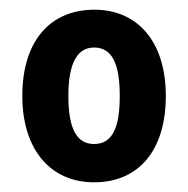

<svg xmlns="http://www.w3.org/2000/svg" viewBox="-20 -742 388 396"><path d="M322 -544C322 -658 262 -722 175 -722C83 -722 26 -657 26 -544C26 -435 83 -366 174 -366C267 -366 322 -433 322 -544ZM121 -544C121 -611 139 -644 174 -644C211 -644 227 -611 227 -544C227 -477 211 -445 174 -445C138 -445 121 -477 121 -544Z"/></svg>

Font: Noto Sans Myanmar Condensed
Style: Bold
Weight: 700
Width: 3
Designer: Monotype Design Team
Foundry: Monotype Imaging Inc.
Version: Version 2.107